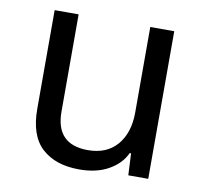

<svg xmlns="http://www.w3.org/2000/svg" viewBox="-67 -620 747 702"><g transform="rotate(10 306.5 -269.0)"><path d="M270 10Q182 10 131.5 -36Q81 -82 81 -182V-548H170V-187Q170 -65 289 -65Q359 -65 397.5 -110Q436 -155 436 -231V-548H525V0H451L447 -81H442Q424 -41 379.5 -15.5Q335 10 270 10Z"/></g></svg>

Font: Go Noto Current
Style: Regular
Weight: 400
Designer: Monotype Design Team
Foundry: Monotype Imaging Inc.
Version: Version 2.007; ttfautohint (v1.8) -l 8 -r 50 -G 200 -x 14 -D